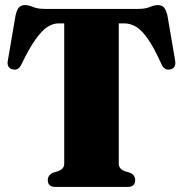

<svg xmlns="http://www.w3.org/2000/svg" viewBox="-20 -735 720 755"><path d="M156 -700H523.5Q551.5 -700 569.2 -707.5Q587 -715 600.5 -715Q616.5 -715 624.8 -705.5Q633 -696 638.5 -673.5L668 -500.5Q675 -468 649.5 -462Q626.5 -457 615.5 -481.5Q585 -549 560.2 -583.8Q535.5 -618.5 513.5 -630.8Q491.5 -643 469.5 -643H447V-91Q447 -71 470.5 -62L492 -55.5Q511.5 -46 511.5 -26.5Q511.5 0 482 0H197.5Q168 0 168 -26.5Q168 -46 187.5 -55.5L209 -62Q232.5 -71 232.5 -91V-643H210Q189 -643 167.5 -629.8Q146 -616.5 120.8 -581.5Q95.5 -546.5 64 -481.5Q53 -457 30.5 -462Q4 -468 11.5 -500.5L41 -673.5Q46 -696 54.2 -705.5Q62.5 -715 79 -715Q92.5 -715 110.2 -707.5Q128 -700 156 -700Z"/></svg>

Font: Fraunces 144pt Soft Black
Style: Regular
Weight: 900
Version: Version 1.000;[b76b70a41]